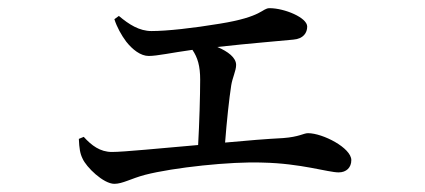

<svg xmlns="http://www.w3.org/2000/svg" viewBox="-20 -487 1040 470"><path d="M173 -147C174 -124 176 -111 182 -99C191 -78 233 -37 260 -37C280 -37 301 -50 335 -59C405 -77 545 -92 623 -89C717 -87 783 -65 809 -65C828 -65 840 -77 840 -95C840 -125 770 -161 734 -161C723 -161 713 -152 673 -149C634 -147 584 -143 531 -138C535 -190 541 -246 546 -278C549 -297 558 -314 558 -328C558 -346 538 -361 512 -372C592 -381 670 -387 698 -390C723 -392 732 -407 732 -422C732 -444 676 -467 640 -467C621 -467 624 -446 518 -429C452 -418 388 -411 351 -411C321 -411 296 -427 271 -448L260 -440C266 -421 277 -401 289 -385C304 -366 324 -350 344 -350C365 -350 400 -358 451 -365C464 -346 470 -325 470 -292C470 -254 468 -184 465 -132C372 -124 283 -115 254 -115C225 -115 204 -131 185 -152Z"/></svg>

Font: Noto Serif CJK SC Medium
Style: Regular
Weight: 500
Designer: Ryoko NISHIZUKA 西塚涼子 (kana & ideographs); Frank Grießhammer (Latin, Greek & Cyrillic); Wenlong ZHANG 张文龙 (bopomofo); San
Foundry: Adobe
Version: Version 2.001;hotconv 1.1.0;makeotfexe 2.6.0